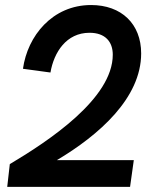

<svg xmlns="http://www.w3.org/2000/svg" viewBox="-20 -724 600 744"><path d="M18 -88 8 0H484L498.5 -103.5H200.5C363.5 -200.5 527 -344 527 -517C527 -631.5 450.5 -704.5 333 -704.5C183 -704.5 86.5 -584.5 69 -457.5L175.5 -443C189 -521.5 237 -597 327 -597C388 -597 417 -562 417 -512C417 -342 169 -178 18 -88Z"/></svg>

Font: HK Grotesk SemiBold
Style: Italic
Weight: 600
Italic angle: -16°
Designer: Alfredo Marco Pradil
Foundry: Hanken Design Co.
Version: Version 3.001;FEAKit 1.0